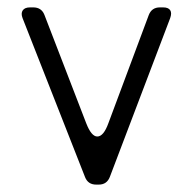

<svg xmlns="http://www.w3.org/2000/svg" viewBox="-20 -499 520 519"><path d="M210 -20 41 -450Q36 -463 41.5 -471Q47 -479 61 -479H70Q92 -479 100 -459L213 -166Q227 -130 243 -130Q260 -130 273 -166L382 -458Q390 -479 412 -479H421Q435 -479 440 -471.5Q445 -464 440 -450L277 -21Q269 0 247 0H240Q218 0 210 -20Z"/></svg>

Font: Higure Gothic
Style: Regular
Weight: 400
Designer: Yoshimichi Ohira
Foundry: Positype
Version: Version 1.000